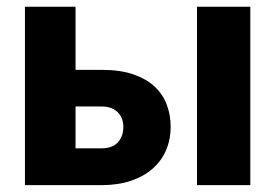

<svg xmlns="http://www.w3.org/2000/svg" viewBox="-20 -538 800 558"><path d="M707.5 -518.5V0H552.5V-518.5ZM275 -335Q329.5 -335 367.8 -321.8Q406 -308.5 430 -285.8Q454 -263 465 -233Q476 -203 476 -170Q476 -132.5 462.5 -101.2Q449 -70 423.2 -47.5Q397.5 -25 360.2 -12.5Q323 0 276 0H52.5V-518.5H199.5V-335ZM275.5 -107Q306.5 -107 322.5 -124.2Q338.5 -141.5 338.5 -169.5Q338.5 -181 334.8 -191.8Q331 -202.5 323.2 -210.8Q315.5 -219 303.5 -223.8Q291.5 -228.5 275.5 -228.5H199.5V-107Z"/></svg>

Font: Lato
Style: Regular
Weight: 900
Designer: Lukasz Dziedzic with Adam Twardoch and Botio Nikoltchev
Foundry: tyPoland Lukasz Dziedzic
Version: Version 2.010; 2014-09-01; http://www.latofonts.com/; ttfaut